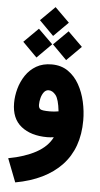

<svg xmlns="http://www.w3.org/2000/svg" viewBox="-64 -765 558 1070"><g transform="rotate(5 215.0 -229.5)"><path d="M122.1 -646 202.6 -726.1 283.7 -646 202.6 -564.9ZM206.1 -518.1 286.6 -598.1 367.7 -518.1 286.6 -437ZM40 -518.1 120.6 -598.1 201.7 -518.1 120.6 -437ZM255.9 -2.9Q235.4 0 218.8 0Q127.4 0 73 -43.5Q18.6 -86.9 18.6 -173.8Q18.6 -213.4 29.8 -254.2Q41 -294.9 64.2 -329.6Q87.4 -364.3 123.5 -385.3Q159.7 -406.2 209 -406.2Q262.2 -406.2 300.5 -379.9Q338.9 -353.5 363.3 -310.1Q387.7 -266.6 399.4 -214.4Q411.1 -162.1 411.1 -110.4Q411.1 45.4 321.3 140.6Q231.4 235.8 63.5 266.6L12.7 135.7Q104.5 118.7 167 84.5Q229.5 50.3 255.9 -2.9ZM269.5 -148.9Q262.2 -216.8 244.1 -239Q226.1 -261.2 205.1 -261.2Q189 -261.2 178.5 -247.6Q168 -233.9 162.8 -214.4Q157.7 -194.8 157.7 -176.3Q157.7 -159.7 167 -152.1Q176.3 -144.5 221.2 -144.5Q245.6 -144.5 269.5 -148.9Z"/></g></svg>

Font: Vazir Black UI
Style: Black-UI
Weight: 900
Designer: Saber Rastikerdar
Foundry: Saber Rastikerdar
Version: Version 30.1.0